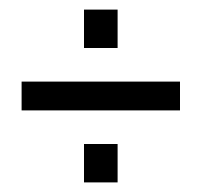

<svg xmlns="http://www.w3.org/2000/svg" viewBox="-20 -511 420 400"><path d="M155 -211H225V-131H155ZM155 -491H225V-411H155ZM25 -281V-341H355V-281Z"/></svg>

Font: Teko Light
Style: Regular
Weight: 300
Designer: Manushi Parikh, Jonny Pinhorn
Foundry: Indian Type Foundry
Version: Version 1.105;PS 1.0;hotconv 1.0.78;makeotf.lib2.5.61930; tt